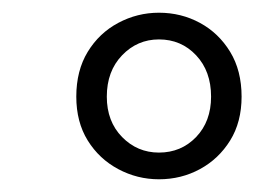

<svg xmlns="http://www.w3.org/2000/svg" viewBox="-20 -700 400 302"><path d="M230 -460Q265 -460 288.5 -484.5Q312 -509 312 -548Q312 -588 288.5 -613Q265 -638 230 -638Q196 -638 172 -613Q148 -588 148 -548Q148 -509 172 -484.5Q196 -460 230 -460ZM230 -418Q196 -418 166 -434Q136 -450 118 -479Q100 -508 100 -548Q100 -589 118 -618.5Q136 -648 166 -664Q196 -680 230 -680Q265 -680 294.5 -664Q324 -648 342 -618.5Q360 -589 360 -548Q360 -508 342 -479Q324 -450 294.5 -434Q265 -418 230 -418Z"/></svg>

Font: Source Serif 4 SmText Semibold
Style: Italic
Weight: 600
Italic angle: -12°
Designer: Frank Grießhammer
Foundry: Adobe
Version: Version 4.005;hotconv 1.1.0;makeotfexe 2.6.0